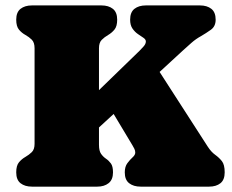

<svg xmlns="http://www.w3.org/2000/svg" viewBox="-20 -696 867 716"><path d="M417 -622.6Q417 -597.7 406.7 -585.4Q396.5 -573.2 383.1 -565.4Q369.6 -557.6 359.4 -547.4Q349.1 -537.1 349.1 -516.1V-359.9L500.5 -506.8Q506.8 -513.2 515.4 -522.7Q523.9 -532.2 523.9 -541.5Q523.9 -548.8 515.1 -554.9Q506.3 -561 494.6 -568.8Q482.9 -576.7 474.1 -589.4Q465.3 -602.1 465.3 -622.6Q465.3 -650.4 481.4 -663.1Q497.6 -675.8 523.9 -675.8H725.6Q752 -675.8 768.1 -663.1Q784.2 -650.4 784.2 -622.6Q784.2 -597.7 766.4 -585Q748.5 -572.3 730 -561.5Q710.4 -550.8 694.1 -536.4Q677.7 -522 661.1 -506.8L575.2 -427.7L754.9 -148.9Q767.6 -129.4 782.2 -118.9Q796.9 -108.4 807.4 -95.2Q817.9 -82 817.9 -53.2Q817.9 -25.4 802 -12.7Q786.1 0 759.8 0H504.4Q478 0 461.7 -12.7Q445.3 -25.4 445.3 -53.2Q445.3 -74.7 455.1 -87.6Q464.8 -100.6 474.6 -109.4Q484.4 -118.2 484.4 -127Q484.4 -134.3 481.2 -140.9Q478 -147.5 474.1 -153.8L403.8 -271L349.1 -220.7V-156.2Q349.1 -133.3 356.9 -122.3Q364.7 -111.3 375.2 -104.2Q385.7 -97.2 393.6 -86.4Q401.4 -75.7 401.4 -53.2Q401.4 -25.9 385 -12.9Q368.7 0 342.8 0H99.1Q72.8 0 56.6 -12.7Q40.5 -25.4 40.5 -53.2Q40.5 -78.6 50.8 -90.8Q61 -103 74.7 -110.8Q88.4 -118.7 98.6 -128.7Q108.9 -138.7 108.9 -159.7V-516.1Q108.9 -537.6 98.6 -547.9Q88.4 -558.1 74.7 -565.7Q61 -573.2 50.8 -585.4Q40.5 -597.7 40.5 -622.6Q40.5 -650.4 56.6 -663.1Q72.8 -675.8 99.1 -675.8H358.4Q384.8 -675.8 400.9 -663.1Q417 -650.4 417 -622.6Z"/></svg>

Font: Caprasimo
Style: Regular
Weight: 400
Designer: The DocRepair Project, Phaedra Charles, Flavia Zimbardi
Foundry: Google
Version: Version 1.001